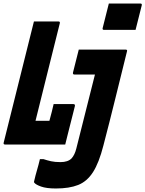

<svg xmlns="http://www.w3.org/2000/svg" viewBox="-76 -822 826 1092"><path d="M543 -802H722Q733 -802 730 -791L695 -652H516Q505 -652 508 -663ZM-47 0Q-58 0 -55 -11Q-17 -163 21 -315.5Q59 -468 97 -620Q102 -640 107 -660Q112 -680 117 -700H256Q267 -700 264 -689Q230 -553 195 -412.5Q160 -272 126 -135H205Q211 -157 218.5 -186Q226 -215 229 -230H341Q352 -230 350 -219Q345 -200 338 -171Q331 -142 322.5 -110Q314 -78 307 -48.5Q300 -19 295 0ZM638 -540Q650 -540 646 -529Q613 -396 580 -262Q547 -128 512 6Q487 104 453 157Q419 210 368.5 230Q318 250 242 250Q188 250 157.5 239Q127 228 119 217Q116 214 118 209Q126 174 134.5 145.5Q143 117 151 83H171Q192 90 214 95Q236 100 268 100Q310 100 331 79Q349 59 358 23Q390 -103 415 -203.5Q440 -304 464 -398H348Q337 -398 339 -409Q347 -442 355.5 -474.5Q364 -507 372 -540Z"/></svg>

Font: Recursive Mn Lnr St XBd
Style: Italic
Weight: 800
Italic angle: -15°
Monospace: yes
Version: Version 1.079;hotconv 1.0.112;makeotfexe 2.5.65598; ttfautoh